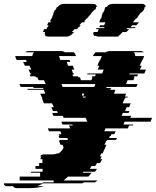

<svg xmlns="http://www.w3.org/2000/svg" viewBox="-117 -785 809 996"><path d="M664 -154H530L523 -139H574L572 -134H553L546 -119H430L424 -104H483L476 -89H461L457 -79H453L449 -69H490L485 -59H440L437 -54H434L425 -34H435L431 -24L422 -4Q420 0 418.5 3.5Q417 7 415 11H408Q407 15 405 18.5Q403 22 401 26H410Q409 30 407 33.5Q405 37 403 41H413Q410 46 407.5 51Q405 56 402 61H386L377 76H358L349 91H386L376 106H316Q313 109 312 111H358Q351 121 341 131H236Q230 136 224.5 141Q219 146 213 151H389Q386 154 382.5 156.5Q379 159 375 161H318L310 166H108Q99 171 86 176H89Q85 177 81.5 178.5Q78 180 74 181H112Q78 191 30 191H-29Q-42 191 -50 181H-88Q-91 178 -91 176H-94Q-97 171 -97 166H105V161H161V151H-15V131H91V111H44V106H104V91H67V76H86V61H103V41H93Q93 32 99 26H90Q98 16 111 16H153Q170 16 179 11H186Q196 6 203 -4H204Q206 -7 208.5 -11.5Q211 -16 213 -20L211 -24L207 -34H197L189 -54H193L191 -59H236L232 -69H191L187 -79H192L187 -89H202L196 -104H137L131 -119H247L241 -134H261L258 -139H207L201 -154H336L327 -174H213L209 -184H160L154 -199H183L179 -209H158L149 -229H162L153 -249H111L108 -254H109L101 -274H103L99 -284H98L92 -299H118L110 -319H27L25 -324H109L106 -329H57L55 -334H-10L-16 -349H120L111 -369H83L77 -384H69L67 -389H41L37 -399H46L44 -404H40L31 -424H45L36 -444H12L3 -464H22L18 -474H-31L-37 -489Q-38 -491 -38 -494H51V-496Q53 -508 60 -514H15Q21 -520 30 -520H199Q212 -520 219 -514H265Q270 -510 272.5 -505.5Q275 -501 277 -496V-494H189L196 -474H244L248 -464H229L236 -444H261L268 -424H255L262 -404H266L268 -399H259L262 -389H288L290 -384H298L303 -369H357L363 -384H359L360 -389H376L380 -399H335L337 -404H413L421 -424H390L398 -444H388L396 -464H397L401 -474H403L411 -494H365L366 -496Q371 -507 379 -514H432Q440 -520 453 -520H614Q623 -520 629 -514H577Q584 -507 584 -499V-494H630Q630 -491 629 -489L623 -474H621L617 -464H616L608 -444H618L609 -424H640L632 -404H556L554 -399H599L595 -389H579L577 -384H581L575 -369H545L537 -349H597L590 -334H436L434 -329H460L458 -324H457L455 -319H482L474 -299H537L531 -284H546L544 -279H534L532 -274H530L521 -254L519 -249H561L553 -229H540L532 -209H554L550 -199H520L514 -184H563L559 -174H672ZM202 -349 208 -334H372L378 -349ZM314 -284 315 -279 316 -277 317 -279H326L328 -284H314L320 -299H307L313 -284ZM371 -733 363 -724 358 -719H359L354 -714H356L342 -699H343L334 -689H332L319 -674H325L320 -669H308L294 -654H302L293 -644H290L285 -639H287L283 -634H270L256 -619H267L258 -609Q251 -602 244 -599H245Q237 -595 225 -595H132Q124 -595 120 -599H119Q115 -603 115 -611Q115 -613 115.5 -615Q116 -617 117 -619H105Q106 -621 107 -623Q108 -625 109 -626L112 -634H125L127 -639H125L128 -644H131L135 -654H127L134 -669H146L148 -674H142L149 -689H151L155 -699H154L161 -714H159L163 -724L168 -734H172L177 -746Q177 -747 179 -749H183Q192 -765 219 -765H366Q383 -765 386 -749H381V-746Q381 -739 376 -734H372ZM619 -765Q637 -765 639 -749H633V-746Q633 -739 628 -734H630L629 -733L621 -724H620L615 -719H613L608 -714H610L597 -699H600L591 -689H589L575 -674H577L572 -669H604L590 -654H569L560 -644H587L583 -639H543L538 -634H553L539 -619H519L510 -609Q507 -606 504 -603.5Q501 -601 496 -599H505Q497 -595 485 -595H392Q385 -595 381 -599H372Q367 -604 367 -611Q367 -613 367.5 -615Q368 -617 369 -619H389L392 -626L395 -634H381L383 -639H423L425 -644H398L402 -654H423L430 -669H398L401 -674H399L405 -689H407L412 -699H409L415 -714H413L416 -719H418L420 -724H421L426 -734H424L429 -746Q429 -747 429.5 -747.5Q430 -748 430 -749H437Q446 -765 472 -765Z"/></svg>

Font: Rubik Glitch
Style: Regular
Weight: 400
Designer: Hubert and Fischer, NaN
Foundry: Hubert and Fischer, NaN
Version: Version 2.200